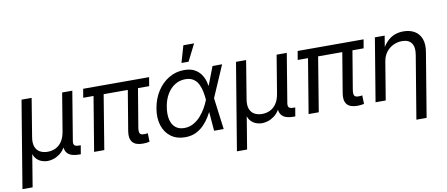

<svg xmlns="http://www.w3.org/2000/svg" viewBox="-83 -1082 3764 1616"><g transform="rotate(-10 1799.0 -274.0)"><path d="M-4.4 204.1 118.7 -539.1H205.1L151.9 -214.8Q143.1 -163.1 155.5 -130.9Q168 -98.6 195.6 -83.7Q223.1 -68.8 259.8 -68.8Q297.4 -68.8 328.9 -84.2Q360.4 -99.6 382.1 -131.8Q403.8 -164.1 412.1 -214.8L465.8 -539.1H552.7L483.9 -123Q479.5 -96.2 489.3 -85.4Q499 -74.7 528.8 -74.7H543L530.3 0H513.7Q446.3 0 417.5 -31Q388.7 -62 398.9 -122.1L407.2 -171.4H427.2Q418.5 -117.2 397.5 -82.3Q376.5 -47.4 349.4 -27.8Q322.3 -8.3 295.2 -0.2Q268.1 7.8 246.1 7.8Q224.1 7.8 199.5 -0.2Q174.8 -8.3 154.5 -27.8Q134.3 -47.4 125.2 -82.3Q116.2 -117.2 125 -171.4H144.5L82.5 204.1Z M1061 2.9Q998 2.9 972.4 -28.8Q946.8 -60.5 956.5 -120.1L1022 -513.2H1108.9L1046.4 -139.2Q1040.5 -103.5 1047.9 -88.6Q1055.2 -73.7 1083.5 -73.7Q1096.2 -73.7 1103 -74.5Q1109.9 -75.2 1116.2 -76.7L1118.2 -3.4Q1107.9 -1 1092.8 1Q1077.6 2.9 1061 2.9ZM644 0 729 -513.2H815.4L731 0ZM632.8 -464.4 645.5 -539.1H1209L1196.3 -464.4Z M1420.9 11.7Q1350.1 11.7 1301 -24.2Q1252 -60.1 1231.2 -123.3Q1210.4 -186.5 1224.1 -268.1Q1237.8 -350.6 1278.3 -413.3Q1318.8 -476.1 1378.4 -511.5Q1438 -546.9 1509.3 -546.9Q1561 -546.9 1595.5 -528.8Q1629.9 -510.7 1650.6 -481.2Q1671.4 -451.7 1680.9 -417Q1690.4 -382.3 1692.9 -349.1H1724.1L1716.3 -271L1751.5 0H1669.4L1647 -271Q1644.5 -302.2 1637.9 -336.7Q1631.3 -371.1 1616.9 -401.4Q1602.5 -431.6 1575.7 -450.4Q1548.8 -469.2 1505.4 -469.2Q1457 -469.2 1417 -444.6Q1377 -419.9 1349.4 -374.3Q1321.8 -328.6 1312 -266.1Q1302.2 -205.6 1312.3 -160.6Q1322.3 -115.7 1351.6 -90.8Q1380.9 -65.9 1427.7 -65.9Q1470.2 -65.9 1505.4 -85.4Q1540.5 -105 1567.9 -135.5Q1595.2 -166 1615 -201.2Q1634.8 -236.3 1647 -268.1L1751 -539.1H1833L1715.8 -268.1L1698.2 -191.9H1670.4Q1655.3 -159.2 1633.8 -123.5Q1612.3 -87.9 1582.5 -57.1Q1552.7 -26.4 1512.9 -7.3Q1473.1 11.7 1420.9 11.7ZM1498 -609.4 1539.6 -753.4H1631.3L1558.6 -609.4Z M1828.6 204.1 1951.7 -539.1H2038.1L1984.9 -214.8Q1976.1 -163.1 1988.5 -130.9Q2001 -98.6 2028.6 -83.7Q2056.2 -68.8 2092.8 -68.8Q2130.4 -68.8 2161.9 -84.2Q2193.4 -99.6 2215.1 -131.8Q2236.8 -164.1 2245.1 -214.8L2298.8 -539.1H2385.7L2316.9 -123Q2312.5 -96.2 2322.3 -85.4Q2332 -74.7 2361.8 -74.7H2376L2363.3 0H2346.7Q2279.3 0 2250.5 -31Q2221.7 -62 2231.9 -122.1L2240.2 -171.4H2260.3Q2251.5 -117.2 2230.5 -82.3Q2209.5 -47.4 2182.4 -27.8Q2155.3 -8.3 2128.2 -0.2Q2101.1 7.8 2079.1 7.8Q2057.1 7.8 2032.5 -0.2Q2007.8 -8.3 1987.5 -27.8Q1967.3 -47.4 1958.3 -82.3Q1949.2 -117.2 1958 -171.4H1977.5L1915.5 204.1Z M2894 2.9Q2831.1 2.9 2805.4 -28.8Q2779.8 -60.5 2789.6 -120.1L2855 -513.2H2941.9L2879.4 -139.2Q2873.5 -103.5 2880.9 -88.6Q2888.2 -73.7 2916.5 -73.7Q2929.2 -73.7 2936 -74.5Q2942.9 -75.2 2949.2 -76.7L2951.2 -3.4Q2940.9 -1 2925.8 1Q2910.6 2.9 2894 2.9ZM2477.1 0 2562 -513.2H2648.4L2564 0ZM2465.8 -464.4 2478.5 -539.1H3042L3029.3 -464.4Z M3189.5 -321.3 3136.2 0H3049.3L3138.7 -539.1H3222.2L3200.7 -408.7H3186Q3211.4 -458.5 3241.2 -489Q3271 -519.5 3306.4 -533.2Q3341.8 -546.9 3382.3 -546.9Q3437 -546.9 3476.6 -524.2Q3516.1 -501.5 3533.9 -455.8Q3551.8 -410.2 3540 -340.8L3449.7 204.1H3362.3L3451.7 -334Q3462.9 -398.4 3438.5 -433.3Q3414.1 -468.3 3356.9 -468.3Q3318.8 -468.3 3283.2 -451.7Q3247.6 -435.1 3222.4 -402.6Q3197.3 -370.1 3189.5 -321.3Z"/></g></svg>

Font: Inter 18pt
Style: Italic
Weight: 400
Italic angle: -9.3988°
Designer: Rasmus Andersson
Foundry: rsms
Version: Version 4.001;git-66647c0bb